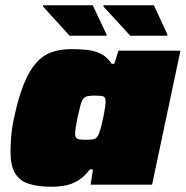

<svg xmlns="http://www.w3.org/2000/svg" viewBox="-20 -703 707 731"><path d="M176 8Q124 8 89 -3.5Q54 -15 37 -44Q20 -73 20 -124Q20 -150 22.5 -182.5Q25 -215 33 -252Q50 -332 71 -383.5Q92 -435 118 -464Q144 -493 177 -504.5Q210 -516 251 -516Q279 -516 307.5 -513.5Q336 -511 361.5 -499.5Q387 -488 405 -460H415L431 -510H667L559 0H325L334 -58H322Q301 -30 277 -15.5Q253 -1 227.5 3.5Q202 8 176 8ZM308 -171Q325 -171 334 -172.5Q343 -174 348 -179.5Q353 -185 357 -195Q360 -203 363.5 -215Q367 -227 370 -241.5Q373 -256 376 -270Q379 -284 380.5 -296Q382 -308 382 -315Q382 -332 374.5 -335.5Q367 -339 343 -339Q325 -339 314.5 -337Q304 -335 297.5 -327.5Q291 -320 286.5 -302.5Q282 -285 275 -255Q271 -233 268.5 -218.5Q266 -204 266 -193Q266 -183 270.5 -178Q275 -173 284 -172Q293 -171 308 -171ZM245 -567 144 -678V-683H333L386 -571V-567ZM476 -567 374 -678V-683H566L617 -572V-567Z"/></svg>

Font: Saira Expanded Black
Style: Italic
Weight: 900
Width: 7
Italic angle: -12°
Designer: Hector Gatti with collaboration of the Omnibus-Type team
Foundry: Omnibus-Type
Version: Version 1.101